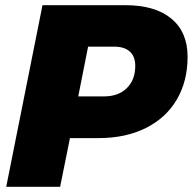

<svg xmlns="http://www.w3.org/2000/svg" viewBox="-20 -721 744 741"><path d="M704 -502Q704 -408 662.5 -337Q621 -266 543 -227Q465 -188 360 -188H250L212 0H4L144 -701H463Q579 -701 641.5 -649Q704 -597 704 -502ZM502 -467Q502 -503 481 -522Q460 -541 420 -541H320L282 -349H382Q437 -349 469.5 -381Q502 -413 502 -467Z"/></svg>

Font: TypoPRO Montserrat Alternates
Style: Italic
Weight: 800
Italic angle: -11.3°
Designer: Julieta Ulanovsky
Foundry: Julieta Ulanovsky
Version: Version 6.001